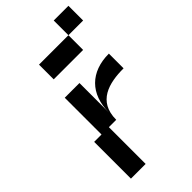

<svg xmlns="http://www.w3.org/2000/svg" viewBox="-249 -861 923 923"><g transform="rotate(-45 212.5 -400.0)"><path d="M100 -250H50V0H150V-250H200C200 -375 300 -400 400 -400V-500C275 -500 200 -425 200 -300V-500H100ZM125 -600H325V-700H125ZM325 -700H425V-800H325Z"/></g></svg>

Font: LS-VG5000 Shifted
Style: Regular
Weight: 400
Designer: Justin Bihan, 2021
Foundry: Justin Bihan, 2021
Version: Version 1.000;Glyphs 3.1.2 (3151)